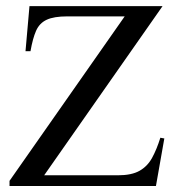

<svg xmlns="http://www.w3.org/2000/svg" viewBox="-20 -619 592 639"><path d="M526.9 -158.2 499 0H11.7V-17.1L395 -564.5H204.1Q159.2 -564.5 135.3 -553.2Q111.3 -542 100.1 -516.6Q88.9 -491.2 81.5 -448.7H64.9L78.1 -598.6H521L127 -35.6H372.1Q418 -35.6 444.3 -50.5Q470.7 -65.4 486.1 -93.5Q501.5 -121.6 513.7 -160.6Z"/></svg>

Font: Scheherazade New Rohingya
Style: Regular
Weight: 400
Designer: SIL International
Foundry: SIL International
Version: Version 3.000 ; LngRng